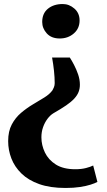

<svg xmlns="http://www.w3.org/2000/svg" viewBox="-20 -767 529 953"><path d="M326.5 -481.5Q336 -467 347.5 -445Q359 -423 367.8 -397.5Q376.5 -372 376.5 -346.5Q376.5 -327.5 370.2 -311Q364 -294.5 349.2 -278.2Q334.5 -262 308.8 -244.2Q283 -226.5 244.5 -204.5Q229 -195 215.5 -177Q202 -159 193.8 -135.8Q185.5 -112.5 185.5 -85.5Q185.5 -46.5 203 -10Q220.5 26.5 257.5 49.8Q294.5 73 353.5 73Q384 73 407 67Q430 61 442.5 54.5L463.5 136Q451.5 142.5 429.8 149.5Q408 156.5 377 161.2Q346 166 305 166Q229 166 174.8 146.8Q120.5 127.5 86.5 94.2Q52.5 61 36.5 19.5Q20.5 -22 20.5 -66.5Q20.5 -115.5 38.5 -149.2Q56.5 -183 84.5 -206.8Q112.5 -230.5 143.2 -248.8Q174 -267 200.2 -283.2Q226.5 -299.5 240.5 -319Q243.5 -324 247.5 -333.5Q251.5 -343 251.5 -354Q251.5 -382.5 248 -415.5Q244.5 -448.5 238.5 -481.5ZM291.5 -747Q323.5 -747 349.2 -724.5Q375 -702 375 -665.5Q375 -625.5 346.2 -600.8Q317.5 -576 276.5 -576Q235 -576 212.2 -601.2Q189.5 -626.5 189.5 -658Q189.5 -700.5 218 -723.8Q246.5 -747 291.5 -747Z"/></svg>

Font: Merriweather 36pt Black
Style: Regular
Weight: 900
Version: Version 2.100